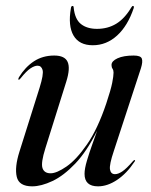

<svg xmlns="http://www.w3.org/2000/svg" viewBox="-20 -634 521 662"><path d="M444.5 -82Q447.5 -81 443.5 -76Q417 -36 383.8 -13.8Q350.5 8.5 318 8.5Q271.5 8.5 271.5 -34.5Q271.5 -52.5 279.8 -80.2Q288 -108 298.2 -136.2Q308.5 -164.5 315 -183.5Q279.5 -112 239.5 -70Q199.5 -28 160.8 -9.8Q122 8.5 91 8.5Q45.5 8.5 37.8 -24.2Q30 -57 47 -111L116.5 -331.5Q131 -378 126.8 -392.8Q122.5 -407.5 109.5 -407.5Q99 -407.5 85 -398.2Q71 -389 51 -364Q46.5 -358.5 44.5 -359Q41.5 -360 45.5 -368Q67 -403 97.2 -422.8Q127.5 -442.5 167 -442.5Q203.5 -442.5 213.2 -420.5Q223 -398.5 208.5 -352.5L136.5 -123Q120.5 -72.5 126.5 -54.5Q132.5 -36.5 154.5 -36.5Q175.5 -36.5 209.5 -60Q243.5 -83.5 280.2 -136.5Q317 -189.5 346.5 -277.5Q362 -324 366.8 -348Q371.5 -372 371.5 -383.5Q371.5 -392 368 -397Q364.5 -402 364.5 -410Q364.5 -423.5 385.2 -433Q406 -442.5 441 -442.5Q465 -442.5 469 -432Q473 -421.5 466 -399L372.5 -113.5Q356.5 -66 359.2 -49.8Q362 -33.5 376.5 -33.5Q387.5 -33.5 401.5 -42.8Q415.5 -52 438.5 -78.5Q442 -82.5 444.5 -82ZM314.5 -534.5Q351.5 -534.5 380.5 -552Q409.5 -569.5 432.5 -608Q435.5 -613.5 438.5 -613.5Q443 -613.5 441 -606Q420.5 -545 383.8 -511.5Q347 -478 300 -478Q253 -478 233.5 -511.5Q214 -545 224.5 -606Q225.5 -613.5 230 -613.5Q234 -613.5 234 -608Q238 -568 259 -551.2Q280 -534.5 314.5 -534.5Z"/></svg>

Font: Fraunces 144pt
Style: Italic
Weight: 400
Italic angle: -16°
Version: Version 1.000;[b76b70a41]